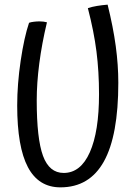

<svg xmlns="http://www.w3.org/2000/svg" viewBox="-20 -726 587 826"><path d="M443 -706Q467 -609 478 -527.5Q489 -446 489 -370Q489 -143 427 -31.5Q365 80 240 80Q146 80 100 -7Q54 -94 54 -272Q54 -364 69 -465Q84 -566 105 -628Q113 -631 126 -632.5Q139 -634 150 -634Q159 -634 167 -633Q175 -632 182 -630Q160 -538 149 -453Q138 -368 138 -294Q138 -129 165 -55.5Q192 18 254 18Q327 18 366.5 -71Q406 -160 406 -321Q406 -418 395 -504.5Q384 -591 358 -691Q376 -697 397.5 -700.5Q419 -704 443 -706Z"/></svg>

Font: Atma
Style: Regular
Weight: 400
Designer: Gregori Vincens, Jeremie Hornus, Riccardo Olocco, Yoann Minet.
Foundry: black foundry
Version: Version 1.102;PS 1.100;hotconv 1.0.86;makeotf.lib2.5.63406